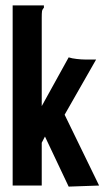

<svg xmlns="http://www.w3.org/2000/svg" viewBox="-20 -689 390 713"><path d="M147 -182 135 -159V0H27V-669H143V-660Q137 -654 136 -647Q135 -640 135 -623V-295L235 -476Q247 -472 265 -470Q283 -468 295 -468H337L220 -263L348 0L235 4Z"/></svg>

Font: Inconsolata ExtraCondensed Black
Style: Regular
Weight: 900
Width: 2
Monospace: yes
Designer: Raph Levien, Cyreal, Brenton Simpson
Foundry: Raph Levien, Cyreal, Google
Version: Version 3.001; ttfautohint (v1.8.2.53-6de2)